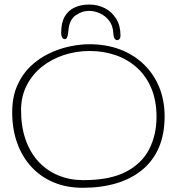

<svg xmlns="http://www.w3.org/2000/svg" viewBox="-20 -796 798 866"><path d="M352.5 51Q280.5 51 222 26.5Q163.5 2 121.8 -43.2Q80 -88.5 57.5 -151Q35 -213.5 35 -289Q35 -358 57.5 -409.5Q80 -461 117.5 -496.8Q155 -532.5 200.8 -554.5Q246.5 -576.5 294 -586.5Q341.5 -596.5 383.5 -596.5Q459.5 -596.5 521.8 -572.8Q584 -549 629 -505.5Q674 -462 698.2 -402.5Q722.5 -343 722.5 -271Q722.5 -191.5 696.8 -131.2Q671 -71 622.2 -30.5Q573.5 10 505.5 30.5Q437.5 51 352.5 51ZM356 16.5Q477 16.5 549.2 -21.8Q621.5 -60 653.8 -124.8Q686 -189.5 686 -268.5Q686 -341.5 662.8 -397.2Q639.5 -453 598 -490.5Q556.5 -528 502 -547Q447.5 -566 385 -566Q323 -566 267.2 -547.5Q211.5 -529 168.2 -494.2Q125 -459.5 100 -410Q75 -360.5 75 -299Q75 -223.5 96 -164.8Q117 -106 154.8 -65.8Q192.5 -25.5 244 -4.5Q295.5 16.5 356 16.5ZM272 -619.5Q265.5 -619.5 260.8 -626.5Q256 -633.5 256 -649Q256 -694 272.2 -721.8Q288.5 -749.5 317.2 -762.5Q346 -775.5 382.5 -775.5Q421 -775.5 453 -759Q485 -742.5 504.2 -711.2Q523.5 -680 523.5 -635.5Q523.5 -626 519.2 -620.5Q515 -615 509.5 -615Q502 -615 497 -622Q492 -629 491 -648Q489 -681 472 -703Q455 -725 430.5 -736Q406 -747 381 -747Q350.5 -747 321.5 -727Q292.5 -707 288.5 -658Q286.5 -636 282.8 -627.8Q279 -619.5 272 -619.5Z"/></svg>

Font: Gluten Thin Thin
Style: Regular
Weight: 250
Version: Version 1.300